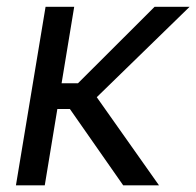

<svg xmlns="http://www.w3.org/2000/svg" viewBox="-20 -556 589 576"><path d="M202.6 -535.6 114.3 0H27.8L116.7 -535.6ZM548.8 -535.6 233.9 -229H118.7L131.3 -306.2H213.9L443.8 -535.6ZM349.6 0 188 -231.4 244.6 -300.8 457 0Z"/></svg>

Font: Inter 20pt
Style: Italic
Weight: 400
Italic angle: -9.3988°
Version: Version 4.001;git-66647c0bb